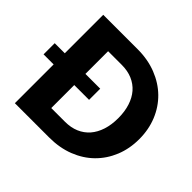

<svg xmlns="http://www.w3.org/2000/svg" viewBox="-174 -923 1119 1119"><g transform="rotate(45 385.0 -364.0)"><path d="M364 -130Q412.5 -130 450.5 -146.2Q488.5 -162.5 514.8 -192.8Q541 -223 555 -266.5Q569 -310 569 -364.5Q569 -418.5 555 -462Q541 -505.5 514.8 -535.8Q488.5 -566 450.5 -582.2Q412.5 -598.5 364 -598.5H251V-411.5H373V-319.5H251V-130ZM364 -728.5Q449 -728.5 518.8 -701Q588.5 -673.5 638 -625Q687.5 -576.5 714.8 -509.8Q742 -443 742 -364.5Q742 -285.5 714.8 -218.8Q687.5 -152 638 -103.2Q588.5 -54.5 518.8 -27.2Q449 0 364 0H81V-319.5H-2V-411.5H81V-728.5Z"/></g></svg>

Font: Lato 2
Style: Regular
Weight: 900
Designer: Lukasz Dziedzic with Adam Twardoch and Botio Nikoltchev
Foundry: tyPoland Lukasz Dziedzic
Version: Version 2.015; 2015-08-06; http://www.latofonts.com/